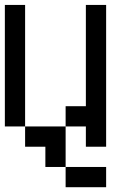

<svg xmlns="http://www.w3.org/2000/svg" viewBox="-20 -687 540 790"><path d="M0 -166.7V-666.7H83.3V-166.7ZM83.3 -166.7H250V0H166.7V-83.3H83.3ZM250 -166.7V-250H333.3V-666.7H416.7V-83.3H333.3V-166.7ZM250 0H416.7V83.3H250Z"/></svg>

Font: GalmuriMono11 Regular
Style: Regular
Weight: 400
Designer: Lee Minseo (quiple)
Version: Version 2.399;hotconv 1.1.1;makeotfexe 2.6.0 DEVELOPMENT